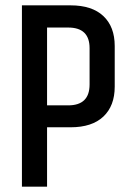

<svg xmlns="http://www.w3.org/2000/svg" viewBox="-20 -698 488 718"><path d="M315 -518Q315 -595 235 -595H156V-304H235Q315 -304 315 -382ZM62 -678H244Q324 -678 366.5 -638Q409 -598 409 -526V-374Q409 -302 366.5 -262Q324 -222 244 -222H156V0H62Z"/></svg>

Font: Khand Medium
Style: Regular
Weight: 500
Designer: Devanagari: Sanchit Sawaria, Jyotish Sonowal; Latin: Satya Rajpurohit
Foundry: Indian Type Foundry
Version: Version 1.100;PS 1.0;hotconv 1.0.78;makeotf.lib2.5.61930; tt